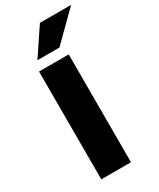

<svg xmlns="http://www.w3.org/2000/svg" viewBox="-233 -1014 901 1087"><g transform="rotate(-30 217.0 -470.5)"><path d="M88 0V-705H282V0ZM112 -765 230 -941H434L256 -765Z"/></g></svg>

Font: Nunito Sans 6pt Black
Style: Regular
Weight: 900
Version: Version 3.101;gftools[0.9.27]